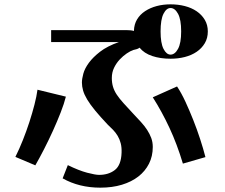

<svg xmlns="http://www.w3.org/2000/svg" viewBox="-20 -780 1040 886"><path d="M216 -586V-641H564Q586 -641 598 -637V-638Q599 -668 612.5 -690.5Q626 -713 649.5 -728.5Q673 -744 703 -752Q733 -760 767 -760Q802 -760 833 -752Q864 -744 887.5 -728Q911 -712 925 -688.5Q939 -665 939 -635Q939 -604 925 -580.5Q911 -557 887.5 -541Q864 -525 833 -517Q802 -509 767 -509Q720 -509 682.5 -521.5Q645 -534 624 -560Q618 -555 610 -553Q602 -551 594 -549H595Q582 -545 565 -533.5Q548 -522 532.5 -505.5Q517 -489 506.5 -467.5Q496 -446 496 -420Q496 -398 501.5 -379.5Q507 -361 519 -343Q531 -325 550 -304Q569 -283 596 -254Q614 -235 630.5 -217Q647 -199 659 -180.5Q671 -162 678 -143Q685 -124 685 -102Q685 -59 667.5 -24.5Q650 10 618.5 34.5Q587 59 542.5 72.5Q498 86 443 86Q345 86 269 43L293 -18Q344 7 382 17Q420 27 437 27Q481 27 510 4.5Q539 -18 541 -75Q542 -100 537 -119Q532 -138 523 -153Q514 -168 502 -180.5Q490 -193 477 -205Q442 -242 419 -270Q396 -298 382.5 -320.5Q369 -343 363.5 -362Q358 -381 358 -399Q358 -416 364.5 -440Q371 -464 390 -490Q409 -516 442 -541.5Q475 -567 529 -586ZM721 -635Q721 -581 734.5 -554.5Q748 -528 767 -528Q787 -528 801.5 -554.5Q816 -581 816 -635Q816 -690 801.5 -716.5Q787 -743 767 -743Q748 -743 734.5 -716.5Q721 -690 721 -635ZM797 -381Q817 -351 835.5 -311Q854 -271 871.5 -227Q889 -183 903.5 -138.5Q918 -94 928 -55L824 -25Q797 -115 762 -190Q727 -265 685 -331ZM284 -334Q276 -302 260 -261Q244 -220 224.5 -177Q205 -134 183.5 -92Q162 -50 143 -17L51 -56Q69 -92 85.5 -133.5Q102 -175 115.5 -216.5Q129 -258 139 -297Q149 -336 153 -366Z"/></svg>

Font: Cafe24 ClassicType
Style: Regular
Weight: 400
Designer: Cafe24 thkim, hmlim, mnelim & 4IR
Foundry: Cafe24
Version: Version 1.000